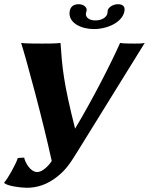

<svg xmlns="http://www.w3.org/2000/svg" viewBox="-40 -852 707 912"><path d="M205.7 -87.4C190.9 -63.9 160.8 -34.7 137.4 -34.7C103.7 -34.7 79.2 -80.8 74.7 -103.4L44.8 -101.5C35.6 -72.8 -3 -2.8 -19.7 14.4L-19.6 17.5C-6 31 55.7 39.9 87.4 39.9C135.8 39.9 184.3 25.1 232 -13C272.6 -45.5 291.3 -72.9 327.3 -131L647.4 -648C634.9 -645 612.9 -645 601.9 -645C590.9 -645 541.9 -645 530.4 -648C487.1 -550.5 400.2 -380.6 316.7 -241C261.6 -458.7 255.6 -530 247.4 -648C229.9 -645 176.9 -645 159.9 -645C142.9 -645 76.9 -645 60.4 -648C85.4 -569.6 163.1 -283 205.7 -87.4ZM413.3 -755C383 -755 367.9 -769.3 367.9 -784.8C367.9 -792.9 371.8 -799.4 371.8 -805C371.8 -819 355.3 -832 333.9 -832C306.9 -832 294.4 -818 291.1 -799C290.4 -795.3 290.1 -791.8 290.1 -788.3C290.1 -742.5 344.7 -714 406.1 -714C472.1 -714 541.9 -747 551.1 -799C551.5 -801.8 551.8 -804.4 551.8 -807C551.8 -821.8 542.9 -832 519.9 -832C496.9 -832 474.2 -817 471.6 -802C471.2 -800 471.2 -794 470.3 -789C467.3 -772 446.3 -755 413.3 -755Z"/></svg>

Font: Linux Biolinum O 
Style: Bold Italic
Weight: 700
Designer: Philipp H. Poll
Foundry: Philipp H. Poll
Version: Version 1.3.2